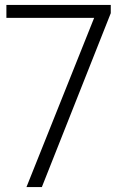

<svg xmlns="http://www.w3.org/2000/svg" viewBox="-20 -760 499 780"><path d="M87.5 0 370.5 -707.5 386 -687.5H6V-740H430V-706.5L150 0Z"/></svg>

Font: Encode Sans SC Light
Style: Regular
Weight: 300
Version: Version 3.002